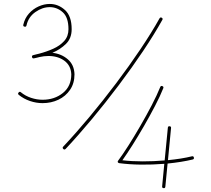

<svg xmlns="http://www.w3.org/2000/svg" viewBox="-20 -790 1098 998"><path d="M367.2 -403.8Q367.2 -356.9 344.2 -323.2Q321.3 -289.6 283.7 -271.7Q246.1 -253.9 201.2 -253.9Q168.5 -253.9 136 -264.9Q103.5 -275.9 77.6 -296.9Q70.8 -302.7 76.7 -309.1Q82.5 -315.9 88.4 -310.5Q111.3 -291.5 141.4 -281.5Q171.4 -271.5 201.2 -271.5Q263.2 -271.5 306.9 -306.6Q350.6 -341.8 350.6 -403.8Q348.6 -449.2 314.9 -474.1Q281.2 -499 231.4 -499Q220.2 -499 208.7 -497.6Q197.3 -496.1 186 -493.7Q178.7 -491.7 171.4 -490Q164.1 -488.3 156.7 -486.8Q148.4 -484.9 146.5 -493.2Q144.5 -501.5 152.8 -503.4Q160.2 -505.4 168 -507.3Q175.8 -509.3 184.1 -511.2Q221.7 -521 256.6 -536.6Q291.5 -552.2 313.7 -576.9Q335.9 -601.6 335.9 -638.2Q335.9 -699.7 306.2 -726.3Q276.4 -752.9 238.8 -752.9Q200.2 -752.9 163.8 -727.3Q127.4 -701.7 117.7 -657.7Q115.7 -649.4 107.4 -651.4Q99.1 -653.3 101.1 -661.6Q108.9 -695.3 130.4 -719.5Q151.9 -743.7 180.7 -756.6Q209.5 -769.5 238.8 -769.5Q282.7 -769.5 317.6 -738Q352.5 -706.5 352.5 -638.2Q352.5 -590.8 322.8 -561.8Q293 -532.7 252.4 -515.6Q299.3 -510.3 332.5 -481.7Q365.7 -453.1 367.2 -403.8ZM309.1 -15.6Q302.7 -22 308.6 -27.8Q374.5 -97.7 445.3 -182.6Q516.1 -267.6 584.2 -357.9Q652.3 -448.2 710.4 -534.9Q768.6 -621.6 809.1 -694.3Q814 -702.1 820.8 -697.8Q828.1 -693.4 823.7 -686.5Q782.7 -612.8 724.4 -525.6Q666 -438.5 597.7 -347.7Q529.3 -256.8 458.3 -171.6Q387.2 -86.4 321.3 -16.1Q314.9 -9.8 309.1 -15.6ZM861.8 -133.8Q870.1 -132.8 869.1 -124.5L853 42.5Q924.3 35.6 977.5 22.5Q985.8 20.5 987.8 28.8Q989.7 37.1 981.4 39.1Q925.3 52.7 851.1 60.1L839.4 180.7Q838.4 189 830.1 188Q821.8 187 822.8 178.7L834 61.5Q773.4 66.4 711.9 65.7Q650.4 64.9 600.1 58.1Q598.6 58.1 596.7 57.1Q588.4 52.7 594.2 44.9Q616.2 15.6 646.5 -31.7Q676.8 -79.1 708.7 -134.3Q740.7 -189.5 768.6 -242.9Q796.4 -296.4 813 -337.9Q816.4 -345.7 824.2 -342.3Q832 -338.9 828.6 -331.1Q812.5 -290.5 785.9 -239.5Q759.3 -188.5 728.8 -135.5Q698.2 -82.5 668.7 -35.9Q639.2 10.7 616.2 43Q664.6 48.8 722.2 48.8Q779.8 48.8 835.9 43.9L852.5 -126.5Q853.5 -134.8 861.8 -133.8Z"/></svg>

Font: Mikhak-FD Thin
Style: Regular
Weight: 100
Designer: Amin Abedi
Version: Version 3.2